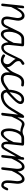

<svg xmlns="http://www.w3.org/2000/svg" viewBox="1952 -2543 601 4545"><g transform="rotate(90 2252.5 -270.5)"><path d="M498.5 0Q455 0 428 -15.8Q401 -31.5 387.8 -58Q374.5 -84.5 372.2 -117.2Q370 -150 375.5 -184L404.5 -360.5Q409 -386.5 404.2 -416.5Q399.5 -446.5 385.8 -468Q372 -489.5 349 -489.5Q301.5 -489.5 255.8 -427.2Q210 -365 146.5 -234L126 -41.5Q124 -25.5 121 -12.8Q118 0 93 0Q72.5 0 68 -11.2Q63.5 -22.5 65.5 -39.5L115 -506Q116.5 -518.5 120.8 -526Q125 -533.5 132.8 -537.2Q140.5 -541 151 -541Q164.5 -541 171 -533.8Q177.5 -526.5 175.5 -508L161 -371Q214.5 -469 259 -510Q303.5 -551 353 -551Q395.5 -551 423.5 -523.2Q451.5 -495.5 463 -452.2Q474.5 -409 466.5 -362.5L440 -205Q432 -156.5 434 -123.2Q436 -90 450.2 -73.2Q464.5 -56.5 492 -56.5ZM492 -56.5Q518 -56.5 540.2 -68Q562.5 -79.5 579.5 -114L715 -391Q721 -404 725 -405Q728.5 -406 728.5 -394.5Q728.5 -383 726 -364Q723.5 -345 719 -323Q713.5 -295.5 706.5 -269Q699.5 -242.5 693.5 -230L629.5 -95Q612 -57.5 591.2 -37Q570.5 -16.5 547.5 -8.2Q524.5 0 498.5 0Q480 0 471.8 -9Q463.5 -18 463.5 -29Q464 -39.5 471.2 -48Q478.5 -56.5 492 -56.5Z M732 -195Q732 -116.5 747 -84.8Q762 -53 797 -53Q831.5 -53 883.8 -109.5Q936 -166 994 -293L1013 -478H900Q866 -478 839 -457.8Q812 -437.5 791.8 -404.8Q771.5 -372 758.2 -334Q745 -296 738.5 -259.2Q732 -222.5 732 -195ZM1104.5 0Q1045 0 1015.5 -45.8Q986 -91.5 981 -167.5Q925 -83 882.2 -36.5Q839.5 10 785 10Q764 10 743.5 0.2Q723 -9.5 706.5 -32Q690 -54.5 680.2 -92.8Q670.5 -131 670.5 -187.5Q670.5 -228.5 679.5 -276.5Q688.5 -324.5 706.5 -371.2Q724.5 -418 751.5 -456.5Q778.5 -495 814.2 -518Q850 -541 895 -541H1009.5Q1030 -541 1045.8 -538.5Q1061.5 -536 1070 -526.5Q1078.5 -517 1076 -496.5L1045.5 -205Q1042 -170 1046 -135.8Q1050 -101.5 1062.8 -79Q1075.5 -56.5 1098 -56.5ZM1098 -56.5Q1113.5 -56.5 1135.2 -61.5Q1157 -66.5 1183.8 -92Q1210.5 -117.5 1240 -179L1373.5 -453Q1378.5 -463 1383.5 -463Q1390.5 -463 1394 -446.5Q1397.5 -430 1394 -404Q1392 -390 1387.5 -374.2Q1383 -358.5 1375 -341.5L1294.5 -172.5Q1258.5 -96.5 1223.8 -59.5Q1189 -22.5 1158.8 -11.2Q1128.5 0 1104.5 0Q1088 0 1080.8 -8.5Q1073.5 -17 1073.5 -27.5Q1073.5 -38.5 1080.2 -47.5Q1087 -56.5 1098 -56.5Z M1408 10Q1367.5 10 1333.5 -3.5Q1299.5 -17 1277 -34.5Q1267.5 -42 1267.5 -53.8Q1267.5 -65.5 1273.8 -76.2Q1280 -87 1290 -91.2Q1300 -95.5 1310.5 -87.5Q1328 -75 1352.8 -62.8Q1377.5 -50.5 1412 -50.5Q1446.5 -50.5 1467.2 -67.5Q1488 -84.5 1496 -117Q1503.5 -147 1496.8 -169.2Q1490 -191.5 1475.5 -210Q1461 -228.5 1444.5 -247Q1427 -267 1407.5 -289Q1388 -311 1375 -340.2Q1362 -369.5 1363.5 -410Q1365.5 -457.5 1397 -488.5Q1428.5 -519.5 1463.5 -541Q1477 -549.5 1489.8 -546.5Q1502.5 -543.5 1509 -535Q1516 -526 1514.8 -510.2Q1513.5 -494.5 1497.5 -485Q1482 -476.5 1465.5 -468.2Q1449 -460 1437.8 -447Q1426.5 -434 1426 -410Q1426 -378 1438.8 -354.2Q1451.5 -330.5 1469.8 -311.5Q1488 -292.5 1504.5 -273.5Q1521.5 -254 1538.2 -232Q1555 -210 1563.8 -181.2Q1572.5 -152.5 1565.5 -112.5Q1560 -75 1537.2 -47.5Q1514.5 -20 1480.8 -5Q1447 10 1408 10ZM1409.5 10Q1406.5 10 1409.5 7Q1416.5 -1 1455.2 -29.8Q1494 -58.5 1542 -105.5Q1566.5 -130 1594.5 -158.8Q1622.5 -187.5 1648.2 -220.8Q1674 -254 1691 -291L1747.5 -414.5Q1749 -418.5 1750.5 -418.5Q1754 -419 1753.2 -395.8Q1752.5 -372.5 1748 -342.5Q1744.5 -318.5 1739 -295.2Q1733.5 -272 1726 -257.5L1713 -232.5Q1701.5 -210 1678.8 -180.8Q1656 -151.5 1627.5 -120.8Q1599 -90 1569 -63Q1534 -32 1493.5 -11Q1453 10 1409.5 10Z M1992.5 -472Q1977 -474 1957.5 -476Q1938 -478 1922 -478Q1885.5 -478 1858.2 -457Q1831 -436 1811.8 -401.2Q1792.5 -366.5 1780.2 -324.5Q1768 -282.5 1761.8 -240.2Q1755.5 -198 1754.5 -162.5Q1753.5 -134.5 1760 -109.2Q1766.5 -84 1785.2 -68.5Q1804 -53 1838.5 -53V10Q1802 10 1768 -6Q1734 -22 1712.5 -56.8Q1691 -91.5 1691.5 -147Q1692 -198.5 1700 -253.5Q1708 -308.5 1724.8 -359.8Q1741.5 -411 1768.5 -452Q1795.5 -493 1833.5 -517Q1871.5 -541 1922 -541Q1941 -541 1962.2 -538.8Q1983.5 -536.5 2003.5 -533.5Q2017.5 -531.5 2023 -521.2Q2028.5 -511 2026.5 -499Q2024.5 -487 2015.8 -478.8Q2007 -470.5 1992.5 -472ZM1838.5 -53Q1861.5 -53 1886 -57.8Q1910.5 -62.5 1937.5 -74Q1964.5 -85.5 1994 -106.5L2095.5 -178.5Q2100 -181 2102.5 -180.5Q2109.5 -180 2112.5 -168.2Q2115.5 -156.5 2113 -142.5Q2111 -133 2106.2 -123.2Q2101.5 -113.5 2093 -107.5L2027.5 -59.5Q1970 -17 1925 -3.5Q1880 10 1838.5 10Q1826 10 1819.2 0.2Q1812.5 -9.5 1812 -21Q1811.5 -33 1818 -43Q1824.5 -53 1838.5 -53Z M2246 -53Q2257.5 -53 2263.2 -42.8Q2269 -32.5 2268.5 -20.5Q2268 -9 2261.2 0.5Q2254.5 10 2241 10Q2204.5 10 2171.5 -6.5Q2138.5 -23 2118.5 -61.2Q2098.5 -99.5 2101 -164.5Q2103.5 -232.5 2117.8 -299.2Q2132 -366 2160 -420.8Q2188 -475.5 2231.5 -508.2Q2275 -541 2335.5 -541Q2374 -541 2398.8 -529Q2423.5 -517 2434.5 -494.5Q2445.5 -472 2442 -441Q2440 -418 2414.2 -377.2Q2388.5 -336.5 2330 -280Q2289.5 -241 2245 -198.8Q2200.5 -156.5 2156 -118.5L2152 -186.5Q2189.5 -218.5 2225.8 -253.2Q2262 -288 2294 -320Q2342.5 -368 2361 -398Q2379.5 -428 2380.5 -441.5Q2381.5 -448 2379.8 -457.2Q2378 -466.5 2368.2 -473.8Q2358.5 -481 2334 -481Q2296.5 -481 2268.2 -460Q2240 -439 2220.2 -404.8Q2200.5 -370.5 2188 -329.2Q2175.5 -288 2169.5 -247.2Q2163.5 -206.5 2162.5 -173Q2161.5 -116.5 2181 -84.8Q2200.5 -53 2246 -53ZM2246 -53Q2295 -53 2345.8 -71Q2396.5 -89 2446.2 -132.8Q2496 -176.5 2541.5 -252.5L2702.5 -522.5Q2704.5 -525.5 2706.5 -522Q2709 -516 2710 -496.8Q2711 -477.5 2709.5 -456.5Q2708.5 -441 2705.8 -427.2Q2703 -413.5 2698 -405.5L2590.5 -226.5Q2512 -95.5 2423.5 -42.8Q2335 10 2241 10Q2228 10 2221 0.8Q2214 -8.5 2213.5 -19.5Q2213.5 -32 2221.5 -42.5Q2229.5 -53 2246 -53Z M2678.5 0Q2665 0 2657 -7.2Q2649 -14.5 2650.5 -27L2707 -514Q2708.5 -525.5 2719.2 -533.2Q2730 -541 2742.5 -541Q2755 -541 2763.2 -533Q2771.5 -525 2770 -510.5L2756 -382Q2789 -442 2814 -479.2Q2839 -516.5 2864 -533.8Q2889 -551 2922 -551Q2935 -551 2941.5 -542.5Q2948 -534 2948 -523.5Q2948 -511 2940 -500.2Q2932 -489.5 2916.5 -489.5Q2886 -489.5 2861.2 -463Q2836.5 -436.5 2809 -382.8Q2781.5 -329 2742 -247L2714 -26.5Q2712.5 -15 2702 -7.5Q2691.5 0 2678.5 0ZM2922 -551Q2939 -551 2958.2 -543.8Q2977.5 -536.5 2999.5 -527.2Q3021.5 -518 3046.2 -511Q3071 -504 3099 -504.5Q3115.5 -505 3133.2 -508.8Q3151 -512.5 3169.5 -520.5Q3173.5 -522 3177 -520Q3182.5 -517 3185 -508Q3187.5 -499 3186 -489.5Q3185.5 -484.5 3182.8 -479.8Q3180 -475 3175 -472.5Q3154 -462.5 3132.5 -458Q3111 -453.5 3090 -453Q3051 -452.5 3016 -461.5Q2981 -470.5 2955 -480Q2929 -489.5 2916.5 -489.5Q2905.5 -489.5 2898.2 -499.5Q2891 -509.5 2890 -521Q2889.5 -532.5 2896.8 -541.8Q2904 -551 2922 -551Z M3135 10Q3114 10 3093.5 0.2Q3073 -9.5 3056.5 -32Q3040 -54.5 3030.2 -92.8Q3020.5 -131 3020.5 -187.5Q3020.5 -228.5 3029.5 -276.5Q3038.5 -324.5 3056.5 -371.2Q3074.5 -418 3101.5 -456.5Q3128.5 -495 3164.2 -518Q3200 -541 3245 -541H3359.5Q3380 -541 3395.8 -538.5Q3411.5 -536 3420 -526.5Q3428.5 -517 3426 -496.5L3395.5 -205Q3391.5 -165 3391.8 -131.2Q3392 -97.5 3400.5 -77Q3409 -56.5 3428.5 -56.5Q3440 -56.5 3446 -47Q3452 -37.5 3452.5 -26.5Q3453.5 -16.5 3449 -8.2Q3444.5 0 3435 0Q3380 0 3355.5 -38.5Q3331 -77 3331 -167.5Q3275 -83 3232.2 -36.5Q3189.5 10 3135 10ZM3147 -53Q3181.5 -53 3233.8 -109.5Q3286 -166 3344 -293L3363 -478H3250Q3216 -478 3189 -457.8Q3162 -437.5 3141.8 -404.8Q3121.5 -372 3108.2 -334Q3095 -296 3088.5 -259.2Q3082 -222.5 3082 -195Q3082 -116.5 3097 -84.8Q3112 -53 3147 -53ZM3428.5 -56.5Q3445.5 -56.5 3458.2 -67.5Q3471 -78.5 3491 -114L3687.5 -461Q3694.5 -473 3697 -473Q3702 -473.5 3708 -460.5Q3714 -447.5 3713 -425Q3712.5 -406.5 3709.2 -399Q3706 -391.5 3703.5 -386.5L3541 -95Q3511.5 -42 3488 -21Q3464.5 0 3435 0Q3421.5 0 3415 -8.8Q3408.5 -17.5 3408 -28.5Q3407.5 -39 3413 -47.8Q3418.5 -56.5 3428.5 -56.5Z M3678.5 0Q3658 0 3653.2 -10.8Q3648.5 -21.5 3650.5 -38.5L3700 -506Q3702 -525 3710.8 -533Q3719.5 -541 3734.5 -541Q3751 -541 3757.2 -533.8Q3763.5 -526.5 3761.5 -508L3749 -387.5Q3796.5 -469.5 3838.5 -510.2Q3880.5 -551 3930.5 -551Q3981 -551 4009 -505.2Q4037 -459.5 4039.5 -387.5Q4085.5 -467 4128 -509Q4170.5 -551 4220.5 -551Q4262.5 -551 4288 -522Q4313.5 -493 4323.2 -449.5Q4333 -406 4328.5 -362.5L4312.5 -205.5Q4309 -172 4310 -137.5Q4311 -103 4323.8 -79.8Q4336.5 -56.5 4367.5 -56.5Q4379.5 -56.5 4385.2 -47Q4391 -37.5 4391 -26Q4391 -16.5 4386.8 -8.2Q4382.5 0 4374 0Q4327.5 0 4301 -19Q4274.5 -38 4262.8 -70Q4251 -102 4249.8 -142Q4248.5 -182 4253 -224L4267 -360.5Q4268.5 -377 4267.2 -398.8Q4266 -420.5 4260.2 -441.2Q4254.5 -462 4243.5 -475.8Q4232.5 -489.5 4215 -489.5Q4169.5 -489.5 4126.5 -429.2Q4083.5 -369 4025 -246.5L4001 -40.5Q3999 -25.5 3994.2 -12.8Q3989.5 0 3967 0Q3946.5 0 3942.5 -10.8Q3938.5 -21.5 3940.5 -38.5L3975.5 -360.5Q3977 -377 3976 -398.8Q3975 -420.5 3969.5 -441.2Q3964 -462 3953.2 -475.8Q3942.5 -489.5 3925 -489.5Q3878 -489.5 3835.2 -428.5Q3792.5 -367.5 3733 -243L3711 -40.5Q3709.5 -25.5 3705 -12.8Q3700.5 0 3678.5 0ZM4367.5 -56.5Q4377.5 -56.5 4384.8 -63.5Q4392 -70.5 4399 -83.5Q4406 -96.5 4414.5 -113.5L4432.5 -149.5Q4435 -154 4442.5 -159.2Q4450 -164.5 4461.5 -164.5Q4481.5 -164.5 4485.5 -150.5Q4489 -138 4480 -116.5Q4471 -95 4459.5 -74Q4435.5 -31 4414 -15.5Q4392.5 0 4374 0Q4356 0 4347.2 -9.8Q4338.5 -19.5 4339 -30.5Q4339 -40.5 4346.2 -48.5Q4353.5 -56.5 4367.5 -56.5Z"/></g></svg>

Font: Edu NSW ACT Cursive
Style: Regular
Weight: 400
Designer: Tina and Corey Anderson, Eben Sorkin, Mirko Velimirovic
Foundry: Sorkin Type Co.
Version: Version 2.000